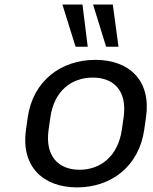

<svg xmlns="http://www.w3.org/2000/svg" viewBox="-20 -811 670 841"><path d="M317.4 9.8C467.8 9.8 588.9 -83 611.8 -243.2L619.6 -297.4C642.6 -457 547.9 -548.8 397.5 -548.8C247.6 -548.8 124.5 -457 101.6 -297.4L93.8 -243.2C70.8 -83 167.5 9.8 317.4 9.8ZM328.6 -67.4C237.3 -67.4 176.3 -125.5 192.9 -243.2L200.7 -297.4C217.3 -414.6 294.9 -471.2 386.2 -471.2C477.1 -471.2 538.1 -414.6 521.5 -297.4L513.7 -243.2C497.1 -126 419.4 -67.4 328.6 -67.4ZM499 -606.4 474.1 -791H387.7L444.8 -606.4ZM364.3 -606.4 341.3 -791H253.4L311 -606.4Z"/></svg>

Font: Winston
Style: Italic
Weight: 400
Italic angle: -8.13011°
Designer: Vernon Adams, Kim Jin-seong, David Berlow, Cristiano Sobral
Foundry: The Winston Project Authors
Version: Version 3.004